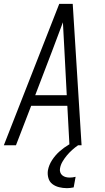

<svg xmlns="http://www.w3.org/2000/svg" viewBox="-28 -755 548 998"><path d="M-8 0 280 -735H350L396 0H333L322 -205H134L55 0ZM319 -260 307 -490Q305 -527 303 -564.5Q301 -602 299 -639Q285 -602 271 -564.5Q257 -527 243 -490L155 -260ZM320 223Q299 223 279 218Q259 213 244 201.5Q229 190 223.5 170.5Q218 151 221 131Q226 103 242.5 77.5Q259 52 281.5 32Q304 12 329.5 -3Q355 -18 382 -28L378 0Q362 11 347 24.5Q332 38 319.5 53Q307 68 297 85Q287 102 284 120Q282 130 285 140Q288 150 296 156.5Q304 163 314 165.5Q324 168 334 168Q342 168 349.5 167Q357 166 365 164L355 219Q346 221 337 222Q328 223 320 223Z"/></svg>

Font: Iosevka SS18 Light
Style: Italic
Weight: 300
Italic angle: -9°
Monospace: yes
Designer: Belleve Invis
Foundry: Belleve Invis
Version: Version 25.1.1; ttfautohint (v1.8.4)